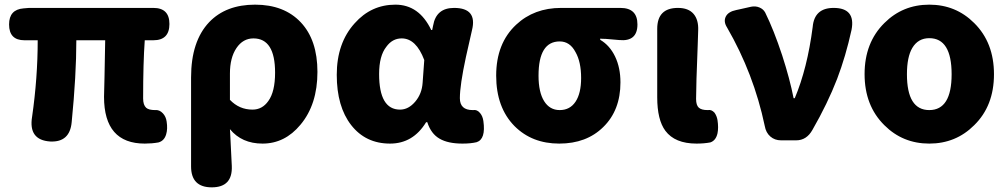

<svg xmlns="http://www.w3.org/2000/svg" viewBox="-20 -603 4330 825"><path d="M602 14Q427 14 427 -187Q427 -201 429 -270Q431 -378 432 -430H308Q308 -280 288 -78Q280 9 196 5Q101 -1 118 -102Q142 -269 142 -430H85Q19 -430 19 -498Q19 -562 81 -567L105 -569H406H639Q708 -569 708 -500Q708 -430 639 -430H602Q595 -333 595 -180Q595 -152 608 -140Q619 -130 647 -130Q665 -132 680 -116Q693 -102 696 -81Q701 -49 694 -26Q686 2 661 9Q633 14 602 14Z M890 202Q801 202 801 112V-34V-270Q801 -426 879 -508Q951 -583 1076 -583Q1201 -583 1272.5 -507Q1344 -431 1344 -294Q1344 -154 1271 -67Q1204 14 1108 14Q1019 14 968 -48Q968 -43 969 -32Q974 63 976 110Q980 202 890 202ZM1065 -132Q1107 -132 1133 -169Q1162 -209 1162 -291Q1162 -438 1069 -438Q1024 -438 996 -396.5Q968 -355 968 -287V-174Q1008 -132 1065 -132Z M1656 14Q1551 14 1489 -65.5Q1427 -145 1427 -281.5Q1427 -418 1504 -503Q1575 -583 1679 -583Q1781 -583 1833 -474H1837L1841 -493Q1854 -569 1931 -569Q2032 -569 2008 -473Q1992 -405 1982 -358Q1956 -237 1956 -181Q1956 -130 2011 -130Q2012 -130 2013 -130Q2030 -133 2043 -117Q2054 -104 2057 -83Q2068 -5 2028 8Q2003 14 1967 14Q1905 14 1869 -7Q1832 -28 1816 -78H1811Q1755 14 1656 14ZM1699 -132Q1735 -132 1764 -166Q1793 -200 1796 -248L1803 -345Q1768 -438 1706 -438Q1666 -438 1640 -402Q1609 -363 1609 -285Q1609 -132 1699 -132Z M2383 14Q2266 14 2191 -61Q2112 -141 2112 -278Q2112 -417 2198 -497Q2275 -569 2391 -569H2555H2646Q2719 -569 2719 -498Q2719 -423 2640 -431Q2622 -433 2582 -436Q2567 -436 2559 -437V-432Q2600 -408 2623 -360Q2646 -312 2646 -249Q2646 -129 2572 -57Q2500 14 2383 14ZM2385 -130Q2429 -130 2453 -166Q2477 -202 2477 -268Q2477 -337 2453 -379Q2429 -425 2385 -425Q2294 -425 2294 -278Q2294 -207 2318 -168.5Q2342 -130 2385 -130Z M2973 14Q2880 14 2839 -41Q2804 -88 2804 -185V-377V-479Q2804 -569 2893 -569Q2938 -569 2960 -543.5Q2982 -518 2980 -472Q2979 -451 2978 -410Q2971 -235 2971 -178Q2971 -151 2982.5 -140.5Q2994 -130 3020 -130Q3021 -130 3022 -130Q3037 -133 3050 -119Q3060 -105 3063 -87Q3068 -54 3063 -30Q3056 1 3032 9Q3005 14 2973 14Z M3336 0Q3309 0 3290 -16.5Q3271 -33 3266 -62Q3219 -286 3104 -485Q3088 -510 3098.5 -531.5Q3109 -553 3144 -560L3158 -563L3207 -574Q3226 -578 3243 -571Q3260 -564 3268 -549Q3305 -474 3341 -365Q3374 -263 3390 -181H3395Q3449 -309 3472 -487Q3479 -569 3562 -569Q3657 -569 3639 -475Q3614 -361 3577 -264Q3536 -158 3471 -45Q3446 0 3401 0Z M3973 14Q3859 14 3780 -65Q3695 -149 3695 -284.5Q3695 -420 3780 -504Q3859 -583 3973 -583Q4087 -583 4166 -504Q4251 -420 4251 -284Q4251 -148 4166 -65Q4087 14 3973 14ZM3973 -130Q4069 -130 4069 -284Q4069 -439 3973 -439Q3925 -439 3900 -397Q3877 -358 3877 -284Q3877 -130 3973 -130Z"/></svg>

Font: GenSenRounded TW H
Style: Regular
Weight: 900
Version: Version 1.501;PS 1;hotconv 16.6.51;makeotf.lib2.5.65220